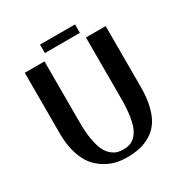

<svg xmlns="http://www.w3.org/2000/svg" viewBox="-183 -941 1051 1095"><g transform="rotate(-30 342.5 -393.0)"><path d="M76.2 0ZM231.9 -795.9H462.4V-740.2H231.9ZM479 -700.2H608.9V-297.9Q608.9 -225.1 594.5 -170.2Q580.1 -115.2 556.2 -81.5Q532.2 -47.9 496.6 -26.9Q460.9 -5.9 423.3 2Q385.7 9.8 339.8 9.8Q305.2 9.8 271.5 2.2Q237.8 -5.4 201.4 -26.9Q165 -48.3 138.2 -81.3Q111.3 -114.3 93.8 -170.2Q76.2 -226.1 76.2 -297.9V-700.2H206.1V-297.9Q206.1 -234.4 214.4 -186.8Q222.7 -139.2 235.6 -111.8Q248.5 -84.5 267.8 -67.6Q287.1 -50.8 305.4 -45.4Q323.7 -40 346.2 -40Q370.6 -40 389.4 -46.6Q408.2 -53.2 425.5 -70.6Q442.9 -87.9 454.3 -116.2Q465.8 -144.5 472.4 -190.4Q479 -236.3 479 -297.9Z"/></g></svg>

Font: Pfennig
Style: Bold
Weight: 700
Version: Version 20120410 ; ttfautohint (v0.8)